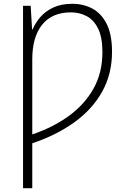

<svg xmlns="http://www.w3.org/2000/svg" viewBox="-20 -745 661 1005"><path d="M359.4 -725.1Q416.5 -725.1 463.6 -700Q510.7 -674.8 538.6 -619.4Q566.4 -564 566.4 -474.1Q566.4 -357.4 514.6 -264.9Q462.9 -172.4 368.9 -104.7Q274.9 -37.1 148.9 4.9V240.2H100.6V-714.8H140.6L147.9 -591.3H150.9Q164.6 -624.5 190.9 -655.3Q217.3 -686 258.8 -705.6Q300.3 -725.1 359.4 -725.1ZM351.1 -680.2Q252.9 -680.2 200.9 -616Q148.9 -551.8 148.9 -434.1V-41.5Q255.4 -77.1 338.1 -136.5Q420.9 -195.8 468.5 -279.5Q516.1 -363.3 516.1 -472.2Q516.1 -548.8 493.9 -594.5Q471.7 -640.1 434.3 -660.2Q397 -680.2 351.1 -680.2Z"/></svg>

Font: Open Sans Light
Style: Regular
Weight: 300
Designer: Monotype Design Team
Foundry: Monotype Imaging Inc.
Version: Version 3.000; ttfautohint (v1.8.4)